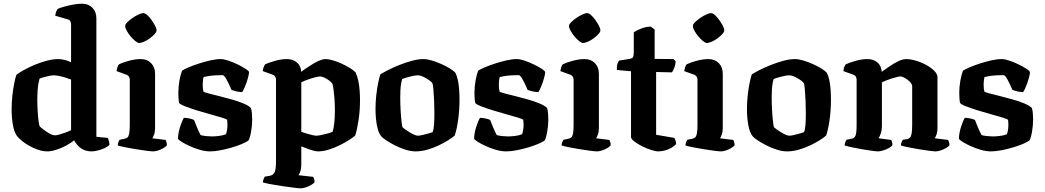

<svg xmlns="http://www.w3.org/2000/svg" viewBox="-20 -820 5658 1040"><path d="M237 0Q211 0 185.5 -9Q160 -18 137 -31Q114 -44 97.5 -58Q81 -72 73 -82Q57 -103 50 -142.5Q43 -182 43 -227Q43 -265 47 -302Q51 -339 57 -368.5Q63 -398 69 -415Q83 -426 109 -440.5Q135 -455 167 -468.5Q199 -482 233 -491Q267 -500 297 -500Q310 -500 329 -495.5Q348 -491 365 -483V-688Q365 -696 361 -704.5Q357 -713 347 -715L279 -735Q281 -748 285 -758Q289 -768 293 -772Q303 -777 326 -783.5Q349 -790 376 -795Q403 -800 424 -800Q459 -800 480.5 -778Q502 -756 502 -721V-79L564 -73Q566 -68 569.5 -57.5Q573 -47 573 -36Q565 -26 547.5 -18Q530 -10 510.5 -5Q491 0 477 0Q449 0 429.5 -10.5Q410 -21 398.5 -35Q387 -49 381 -60Q364 -45 337.5 -31Q311 -17 284 -8.5Q257 0 237 0ZM277 -87Q286 -87 300.5 -91Q315 -95 333 -101.5Q351 -108 365 -115V-389Q353 -394 335 -399.5Q317 -405 300 -408.5Q283 -412 271 -412Q262 -412 247 -409Q232 -406 217.5 -402Q203 -398 194 -394Q191 -384 188 -366.5Q185 -349 183.5 -327.5Q182 -306 182 -283Q182 -251 184 -218.5Q186 -186 189 -163Q192 -140 196 -135Q200 -130 210 -122.5Q220 -115 231.5 -107Q243 -99 255.5 -93Q268 -87 277 -87Z M810 0Q799 0 773 -3.5Q747 -7 715.5 -12Q684 -17 657 -22.5Q630 -28 618 -32Q618 -40 621 -48.5Q624 -57 628 -63L653 -68Q664 -70 670.5 -75.5Q677 -81 680 -97.5Q683 -114 683 -146V-388Q683 -398 678.5 -405Q674 -412 666 -415L611 -435Q613 -446 616 -456Q619 -466 625 -472Q643 -481 677.5 -490.5Q712 -500 742 -500Q777 -500 798.5 -478Q820 -456 820 -421V-127Q820 -106 814.5 -91Q809 -76 805 -71L877 -62Q879 -58 881.5 -50.5Q884 -43 884 -33Q879 -26 865.5 -18Q852 -10 837 -5Q822 0 810 0ZM734 -587Q726 -587 713 -597.5Q700 -608 687.5 -623Q675 -638 666.5 -653.5Q658 -669 658 -679Q658 -688 669.5 -699.5Q681 -711 697.5 -722.5Q714 -734 730.5 -741.5Q747 -749 756 -749Q766 -749 778 -738Q790 -727 801 -711.5Q812 -696 820 -681Q828 -666 828 -655Q828 -647 817 -635Q806 -623 791 -612Q776 -601 760 -594Q744 -587 734 -587Z M1117 0Q1092 0 1062.5 -8.5Q1033 -17 1007 -29Q981 -41 963.5 -52Q946 -63 944 -69Q945 -99 955 -131Q965 -163 976 -182Q994 -181 1009.5 -177.5Q1025 -174 1031 -170Q1037 -155 1047 -130.5Q1057 -106 1067 -88Q1078 -85 1096 -83Q1114 -81 1126 -81Q1143 -81 1165 -83.5Q1187 -86 1204 -93Q1207 -100 1209.5 -114Q1212 -128 1212 -142Q1212 -150 1211.5 -158.5Q1211 -167 1210 -171Q1207 -175 1181.5 -183Q1156 -191 1119 -201Q1082 -211 1045 -222.5Q1008 -234 981.5 -244.5Q955 -255 950 -263Q948 -273 947 -288.5Q946 -304 946 -318Q946 -350 952 -383.5Q958 -417 966 -437Q978 -445 1002.5 -455.5Q1027 -466 1058 -476Q1089 -486 1120 -493Q1151 -500 1176 -500Q1192 -500 1217.5 -491.5Q1243 -483 1268.5 -470.5Q1294 -458 1311.5 -446.5Q1329 -435 1329 -429Q1329 -419 1323 -397.5Q1317 -376 1308.5 -354.5Q1300 -333 1292 -321Q1271 -322 1256 -326Q1241 -330 1234 -333Q1220 -366 1207 -389.5Q1194 -413 1186 -413Q1168 -413 1148.5 -412Q1129 -411 1112.5 -408.5Q1096 -406 1083 -403Q1080 -392 1079 -380.5Q1078 -369 1078 -360Q1078 -349 1079 -340.5Q1080 -332 1082 -324Q1086 -320 1109.5 -314Q1133 -308 1167 -299.5Q1201 -291 1236.5 -281Q1272 -271 1300 -259Q1328 -247 1339 -235Q1343 -225 1344.5 -207Q1346 -189 1346 -173Q1346 -140 1340 -106Q1334 -72 1326 -59Q1314 -50 1290 -40Q1266 -30 1235.5 -21Q1205 -12 1174 -6Q1143 0 1117 0Z M1609 200Q1599 200 1570.5 196.5Q1542 193 1508 188Q1474 183 1445 177.5Q1416 172 1404 168Q1404 160 1407.5 151Q1411 142 1414 137L1442 132Q1459 129 1467 114Q1475 99 1475 54V-388Q1475 -398 1470.5 -405Q1466 -412 1458 -415L1403 -435Q1405 -449 1409 -458.5Q1413 -468 1417 -472Q1434 -480 1468.5 -490Q1503 -500 1534 -500Q1568 -500 1589.5 -480.5Q1611 -461 1611 -431Q1623 -440 1640 -451.5Q1657 -463 1676 -474.5Q1695 -486 1712.5 -493Q1730 -500 1744 -500Q1759 -500 1782 -493.5Q1805 -487 1829 -476Q1853 -465 1874 -452.5Q1895 -440 1906 -428Q1915 -409 1920.5 -383.5Q1926 -358 1928 -330.5Q1930 -303 1930 -277Q1930 -220 1922 -168Q1914 -116 1904 -86Q1892 -75 1869 -60.5Q1846 -46 1817.5 -32Q1789 -18 1759 -9Q1729 0 1703 0Q1687 0 1662 -8.5Q1637 -17 1612 -27V73Q1612 94 1606.5 109Q1601 124 1597 129L1677 138Q1679 142 1681.5 150Q1684 158 1684 167Q1679 174 1665 182Q1651 190 1636 195Q1621 200 1609 200ZM1694 -85Q1702 -85 1719.5 -88.5Q1737 -92 1755 -97Q1773 -102 1781 -106Q1788 -124 1791 -157Q1794 -190 1794 -222Q1794 -253 1792 -281.5Q1790 -310 1787 -332.5Q1784 -355 1781 -365Q1776 -374 1763.5 -383.5Q1751 -393 1737 -399.5Q1723 -406 1714 -406Q1705 -406 1684.5 -400.5Q1664 -395 1643.5 -387.5Q1623 -380 1612 -374V-106Q1627 -101 1643 -96Q1659 -91 1673 -88Q1687 -85 1694 -85Z M2231 0Q2205 0 2175.5 -9.5Q2146 -19 2118.5 -33Q2091 -47 2071 -60.5Q2051 -74 2044 -83Q2028 -104 2021 -144Q2014 -184 2014 -229Q2014 -267 2018 -303Q2022 -339 2028 -369Q2034 -399 2040 -417Q2054 -426 2081 -440Q2108 -454 2142 -467.5Q2176 -481 2210.5 -490.5Q2245 -500 2274 -500Q2293 -500 2318.5 -492.5Q2344 -485 2370 -473.5Q2396 -462 2417 -449Q2438 -436 2447 -425Q2455 -410 2460 -386.5Q2465 -363 2467 -335.5Q2469 -308 2469 -281Q2469 -224 2461.5 -170.5Q2454 -117 2443 -86Q2431 -75 2408 -60.5Q2385 -46 2355.5 -32Q2326 -18 2294 -9Q2262 0 2231 0ZM2244 -85Q2252 -85 2267.5 -88.5Q2283 -92 2299 -96.5Q2315 -101 2323 -104Q2329 -117 2331 -145.5Q2333 -174 2333 -205Q2333 -237 2331.5 -273Q2330 -309 2327.5 -337Q2325 -365 2321 -371Q2317 -377 2303.5 -386.5Q2290 -396 2273 -404Q2256 -412 2242 -412Q2232 -412 2215.5 -408.5Q2199 -405 2183.5 -400.5Q2168 -396 2159 -392Q2156 -385 2153 -368.5Q2150 -352 2149 -332Q2148 -312 2148 -291Q2148 -257 2150 -222.5Q2152 -188 2155 -162.5Q2158 -137 2160 -131Q2163 -128 2173 -120.5Q2183 -113 2196 -105Q2209 -97 2222 -91Q2235 -85 2244 -85Z M2721 0Q2696 0 2666.5 -8.5Q2637 -17 2611 -29Q2585 -41 2567.5 -52Q2550 -63 2548 -69Q2549 -99 2559 -131Q2569 -163 2580 -182Q2598 -181 2613.5 -177.5Q2629 -174 2635 -170Q2641 -155 2651 -130.5Q2661 -106 2671 -88Q2682 -85 2700 -83Q2718 -81 2730 -81Q2747 -81 2769 -83.5Q2791 -86 2808 -93Q2811 -100 2813.5 -114Q2816 -128 2816 -142Q2816 -150 2815.5 -158.5Q2815 -167 2814 -171Q2811 -175 2785.5 -183Q2760 -191 2723 -201Q2686 -211 2649 -222.5Q2612 -234 2585.5 -244.5Q2559 -255 2554 -263Q2552 -273 2551 -288.5Q2550 -304 2550 -318Q2550 -350 2556 -383.5Q2562 -417 2570 -437Q2582 -445 2606.5 -455.5Q2631 -466 2662 -476Q2693 -486 2724 -493Q2755 -500 2780 -500Q2796 -500 2821.5 -491.5Q2847 -483 2872.5 -470.5Q2898 -458 2915.5 -446.5Q2933 -435 2933 -429Q2933 -419 2927 -397.5Q2921 -376 2912.5 -354.5Q2904 -333 2896 -321Q2875 -322 2860 -326Q2845 -330 2838 -333Q2824 -366 2811 -389.5Q2798 -413 2790 -413Q2772 -413 2752.5 -412Q2733 -411 2716.5 -408.5Q2700 -406 2687 -403Q2684 -392 2683 -380.5Q2682 -369 2682 -360Q2682 -349 2683 -340.5Q2684 -332 2686 -324Q2690 -320 2713.5 -314Q2737 -308 2771 -299.5Q2805 -291 2840.5 -281Q2876 -271 2904 -259Q2932 -247 2943 -235Q2947 -225 2948.5 -207Q2950 -189 2950 -173Q2950 -140 2944 -106Q2938 -72 2930 -59Q2918 -50 2894 -40Q2870 -30 2839.5 -21Q2809 -12 2778 -6Q2747 0 2721 0Z M3214 0Q3203 0 3177 -3.5Q3151 -7 3119.5 -12Q3088 -17 3061 -22.5Q3034 -28 3022 -32Q3022 -40 3025 -48.5Q3028 -57 3032 -63L3057 -68Q3068 -70 3074.5 -75.5Q3081 -81 3084 -97.5Q3087 -114 3087 -146V-388Q3087 -398 3082.5 -405Q3078 -412 3070 -415L3015 -435Q3017 -446 3020 -456Q3023 -466 3029 -472Q3047 -481 3081.5 -490.5Q3116 -500 3146 -500Q3181 -500 3202.5 -478Q3224 -456 3224 -421V-127Q3224 -106 3218.5 -91Q3213 -76 3209 -71L3281 -62Q3283 -58 3285.5 -50.5Q3288 -43 3288 -33Q3283 -26 3269.5 -18Q3256 -10 3241 -5Q3226 0 3214 0ZM3138 -587Q3130 -587 3117 -597.5Q3104 -608 3091.5 -623Q3079 -638 3070.5 -653.5Q3062 -669 3062 -679Q3062 -688 3073.5 -699.5Q3085 -711 3101.5 -722.5Q3118 -734 3134.5 -741.5Q3151 -749 3160 -749Q3170 -749 3182 -738Q3194 -727 3205 -711.5Q3216 -696 3224 -681Q3232 -666 3232 -655Q3232 -647 3221 -635Q3210 -623 3195 -612Q3180 -601 3164 -594Q3148 -587 3138 -587Z M3545 0Q3531 0 3506.5 -8Q3482 -16 3457 -28.5Q3432 -41 3415 -54.5Q3398 -68 3398 -78V-434L3321 -441Q3321 -465 3325.5 -477Q3330 -489 3334 -492L3391 -501Q3403 -503 3408 -509.5Q3413 -516 3413 -538V-645Q3425 -654 3451 -664.5Q3477 -675 3505 -676L3526 -660V-501L3628 -500L3640 -488Q3639 -470 3632.5 -453.5Q3626 -437 3620 -428L3534 -430V-90L3633 -73Q3635 -69 3638.5 -60.5Q3642 -52 3642 -39Q3632 -28 3616 -19Q3600 -10 3581.5 -5Q3563 0 3545 0Z M3885 0Q3874 0 3848 -3.5Q3822 -7 3790.5 -12Q3759 -17 3732 -22.5Q3705 -28 3693 -32Q3693 -40 3696 -48.5Q3699 -57 3703 -63L3728 -68Q3739 -70 3745.5 -75.5Q3752 -81 3755 -97.5Q3758 -114 3758 -146V-388Q3758 -398 3753.5 -405Q3749 -412 3741 -415L3686 -435Q3688 -446 3691 -456Q3694 -466 3700 -472Q3718 -481 3752.5 -490.5Q3787 -500 3817 -500Q3852 -500 3873.5 -478Q3895 -456 3895 -421V-127Q3895 -106 3889.5 -91Q3884 -76 3880 -71L3952 -62Q3954 -58 3956.5 -50.5Q3959 -43 3959 -33Q3954 -26 3940.5 -18Q3927 -10 3912 -5Q3897 0 3885 0ZM3809 -587Q3801 -587 3788 -597.5Q3775 -608 3762.5 -623Q3750 -638 3741.5 -653.5Q3733 -669 3733 -679Q3733 -688 3744.5 -699.5Q3756 -711 3772.5 -722.5Q3789 -734 3805.5 -741.5Q3822 -749 3831 -749Q3841 -749 3853 -738Q3865 -727 3876 -711.5Q3887 -696 3895 -681Q3903 -666 3903 -655Q3903 -647 3892 -635Q3881 -623 3866 -612Q3851 -601 3835 -594Q3819 -587 3809 -587Z M4243 0Q4217 0 4187.5 -9.5Q4158 -19 4130.5 -33Q4103 -47 4083 -60.5Q4063 -74 4056 -83Q4040 -104 4033 -144Q4026 -184 4026 -229Q4026 -267 4030 -303Q4034 -339 4040 -369Q4046 -399 4052 -417Q4066 -426 4093 -440Q4120 -454 4154 -467.5Q4188 -481 4222.5 -490.5Q4257 -500 4286 -500Q4305 -500 4330.5 -492.5Q4356 -485 4382 -473.5Q4408 -462 4429 -449Q4450 -436 4459 -425Q4467 -410 4472 -386.5Q4477 -363 4479 -335.5Q4481 -308 4481 -281Q4481 -224 4473.5 -170.5Q4466 -117 4455 -86Q4443 -75 4420 -60.5Q4397 -46 4367.5 -32Q4338 -18 4306 -9Q4274 0 4243 0ZM4256 -85Q4264 -85 4279.5 -88.5Q4295 -92 4311 -96.5Q4327 -101 4335 -104Q4341 -117 4343 -145.5Q4345 -174 4345 -205Q4345 -237 4343.5 -273Q4342 -309 4339.5 -337Q4337 -365 4333 -371Q4329 -377 4315.5 -386.5Q4302 -396 4285 -404Q4268 -412 4254 -412Q4244 -412 4227.5 -408.5Q4211 -405 4195.5 -400.5Q4180 -396 4171 -392Q4168 -385 4165 -368.5Q4162 -352 4161 -332Q4160 -312 4160 -291Q4160 -257 4162 -222.5Q4164 -188 4167 -162.5Q4170 -137 4172 -131Q4175 -128 4185 -120.5Q4195 -113 4208 -105Q4221 -97 4234 -91Q4247 -85 4256 -85Z M4736 0Q4726 0 4701 -3.5Q4676 -7 4647 -12Q4618 -17 4592.5 -22.5Q4567 -28 4555 -32Q4555 -40 4558.5 -48.5Q4562 -57 4565 -63L4591 -68Q4608 -71 4614 -85.5Q4620 -100 4620 -146V-388Q4620 -397 4616 -404.5Q4612 -412 4603 -415L4548 -435Q4550 -448 4553 -457Q4556 -466 4562 -472Q4579 -480 4613.5 -490Q4648 -500 4679 -500Q4712 -500 4733 -481.5Q4754 -463 4756 -431Q4774 -444 4798 -460.5Q4822 -477 4846 -488.5Q4870 -500 4888 -500Q4911 -500 4940.5 -491.5Q4970 -483 4996.5 -468.5Q5023 -454 5040.5 -436.5Q5058 -419 5058 -402V-127Q5058 -106 5053 -91.5Q5048 -77 5043 -71L5116 -62Q5118 -58 5120.5 -50Q5123 -42 5123 -33Q5118 -26 5104 -18Q5090 -10 5075 -5Q5060 0 5048 0Q5038 0 5012 -3.5Q4986 -7 4955.5 -12Q4925 -17 4898.5 -22.5Q4872 -28 4860 -32Q4860 -41 4863.5 -49.5Q4867 -58 4870 -63L4892 -66Q4902 -68 4908.5 -74Q4915 -80 4918 -96.5Q4921 -113 4921 -146V-353Q4921 -361 4914 -370.5Q4907 -380 4896 -388Q4885 -396 4874.5 -401Q4864 -406 4858 -406Q4851 -406 4837 -402.5Q4823 -399 4807.5 -394Q4792 -389 4778 -383.5Q4764 -378 4757 -374V-135Q4757 -115 4751 -97.5Q4745 -80 4739 -71L4807 -62Q4809 -60 4811.5 -51.5Q4814 -43 4814 -33Q4809 -26 4794.5 -18Q4780 -10 4763.5 -5Q4747 0 4736 0Z M5347 0Q5322 0 5292.5 -8.5Q5263 -17 5237 -29Q5211 -41 5193.5 -52Q5176 -63 5174 -69Q5175 -99 5185 -131Q5195 -163 5206 -182Q5224 -181 5239.5 -177.5Q5255 -174 5261 -170Q5267 -155 5277 -130.5Q5287 -106 5297 -88Q5308 -85 5326 -83Q5344 -81 5356 -81Q5373 -81 5395 -83.5Q5417 -86 5434 -93Q5437 -100 5439.5 -114Q5442 -128 5442 -142Q5442 -150 5441.5 -158.5Q5441 -167 5440 -171Q5437 -175 5411.5 -183Q5386 -191 5349 -201Q5312 -211 5275 -222.5Q5238 -234 5211.5 -244.5Q5185 -255 5180 -263Q5178 -273 5177 -288.5Q5176 -304 5176 -318Q5176 -350 5182 -383.5Q5188 -417 5196 -437Q5208 -445 5232.5 -455.5Q5257 -466 5288 -476Q5319 -486 5350 -493Q5381 -500 5406 -500Q5422 -500 5447.5 -491.5Q5473 -483 5498.5 -470.5Q5524 -458 5541.5 -446.5Q5559 -435 5559 -429Q5559 -419 5553 -397.5Q5547 -376 5538.5 -354.5Q5530 -333 5522 -321Q5501 -322 5486 -326Q5471 -330 5464 -333Q5450 -366 5437 -389.5Q5424 -413 5416 -413Q5398 -413 5378.5 -412Q5359 -411 5342.5 -408.5Q5326 -406 5313 -403Q5310 -392 5309 -380.5Q5308 -369 5308 -360Q5308 -349 5309 -340.5Q5310 -332 5312 -324Q5316 -320 5339.5 -314Q5363 -308 5397 -299.5Q5431 -291 5466.5 -281Q5502 -271 5530 -259Q5558 -247 5569 -235Q5573 -225 5574.5 -207Q5576 -189 5576 -173Q5576 -140 5570 -106Q5564 -72 5556 -59Q5544 -50 5520 -40Q5496 -30 5465.5 -21Q5435 -12 5404 -6Q5373 0 5347 0Z"/></svg>

Font: Texturina 12pt
Style: Bold
Weight: 700
Designer: Guillermo Torres Carreño
Foundry: Omnibus-Type
Version: Version 1.002